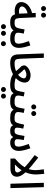

<svg xmlns="http://www.w3.org/2000/svg" viewBox="1523 -2321 1000 4086"><g transform="rotate(90 2023.0 -278.0)"><path d="M162 -652C191 -652 215 -675 215 -704C215 -733 191 -758 162 -758C132 -758 109 -733 109 -704C109 -675 132 -652 162 -652ZM304 -652C333 -652 356 -675 356 -704C356 -733 333 -758 304 -758C274 -758 250 -733 250 -704C250 -675 274 -652 304 -652Z M452 5C490 5 508 -16 508 -43C508 -69 494 -88 461 -88C391 -88 369 -108 364 -199L348 -538H255L258 -460C125 -428 24 -342 24 -233C24 -111 161 -74 284 -97C309 -21 369 5 452 5ZM117 -245C117 -292 171 -346 263 -364L271 -185C208 -176 117 -186 117 -245Z M690 201C718 201 742 178 742 149C742 120 718 95 690 95C659 95 636 120 636 149C636 178 659 201 690 201ZM548 201C577 201 600 178 600 149C600 120 577 95 548 95C518 95 494 120 494 149C494 178 518 201 548 201Z M451 5C531 5 587 -6 629 -68C649 -20 696 5 802 5C842 5 859 -16 859 -43C859 -69 845 -88 812 -88C693 -88 676 -121 676 -165C676 -198 688 -249 695 -284L607 -301C575 -119 569 -88 461 -88Z M910 202C939 202 962 179 962 150C962 121 939 96 910 96C880 96 856 121 856 150C856 179 880 202 910 202Z M802 5C913 5 999 -46 999 -181C999 -257 971 -358 946 -424L855 -393C883 -318 910 -229 910 -176C910 -106 872 -88 812 -88Z M1323 5C1362 5 1380 -16 1380 -43C1380 -70 1365 -88 1333 -88C1251 -88 1234 -113 1230 -212L1210 -711H1117L1137 -169C1141 -48 1188 5 1323 5Z M1323 5C1411 5 1492 -18 1559 -54C1622 -14 1696 5 1788 5C1824 5 1845 -13 1845 -43C1845 -70 1830 -88 1798 -88C1736 -88 1684 -97 1642 -113C1701 -168 1737 -235 1737 -303C1737 -390 1670 -429 1579 -429C1472 -429 1371 -350 1371 -294C1371 -279 1382 -240 1390 -233C1420 -204 1458 -166 1493 -119C1447 -100 1392 -88 1333 -88ZM1452 -295C1482 -323 1533 -340 1570 -340C1614 -340 1647 -321 1647 -286C1647 -245 1618 -200 1570 -163C1531 -216 1489 -260 1452 -295Z M2027 201C2055 201 2079 178 2079 149C2079 120 2055 95 2027 95C1996 95 1973 120 1973 149C1973 178 1996 201 2027 201ZM1885 201C1914 201 1937 178 1937 149C1937 120 1914 95 1885 95C1855 95 1831 120 1831 149C1831 178 1855 201 1885 201Z M1788 5C1868 5 1924 -6 1966 -68C1986 -20 2033 5 2139 5C2179 5 2196 -16 2196 -43C2196 -69 2182 -88 2149 -88C2030 -88 2013 -121 2013 -165C2013 -198 2025 -249 2032 -284L1944 -301C1912 -119 1906 -88 1798 -88Z M2255 -443C2284 -443 2308 -466 2308 -495C2308 -524 2284 -549 2255 -549C2225 -549 2202 -524 2202 -495C2202 -466 2225 -443 2255 -443ZM2397 -443C2426 -443 2449 -466 2449 -495C2449 -524 2426 -549 2397 -549C2367 -549 2343 -524 2343 -495C2343 -466 2367 -443 2397 -443Z M2139 5C2219 5 2275 -6 2317 -68C2337 -20 2384 5 2490 5C2530 5 2547 -16 2547 -43C2547 -69 2533 -88 2500 -88C2381 -88 2364 -121 2364 -165C2364 -198 2376 -249 2383 -284L2295 -301C2263 -119 2257 -88 2149 -88Z M2490 5C2561 5 2611 -2 2646 -58C2668 -5 2716 5 2761 5C2827 5 2867 -6 2898 -61C2916 -14 2955 5 3017 5C3119 5 3192 -58 3192 -179C3192 -250 3163 -351 3136 -423L3044 -390C3074 -310 3101 -228 3101 -172C3101 -114 3073 -88 3017 -88C2956 -88 2942 -114 2942 -147C2942 -179 2953 -245 2960 -284L2873 -299C2844 -103 2828 -88 2767 -88C2707 -88 2696 -110 2697 -148C2697 -186 2706 -221 2718 -272L2633 -292C2593 -102 2581 -88 2500 -88Z M3570 -274 3615 -354C3550 -419 3458 -495 3334 -592L3281 -517C3394 -431 3500 -345 3570 -274Z M3741 -139C3741 -191 3714 -247 3647 -321C3677 -390 3693 -464 3693 -544C3693 -592 3684 -679 3678 -720L3582 -708C3590 -664 3601 -586 3601 -536C3601 -370 3528 -244 3354 -97V0H3570C3706 0 3741 -75 3741 -139ZM3482 -96C3530 -140 3571 -187 3603 -238C3633 -202 3650 -172 3650 -150C3650 -121 3635 -96 3567 -96Z M3890 0H3983L3963 -711H3870Z"/></g></svg>

Font: Noto Sans Arabic Cond Med
Style: Regular
Weight: 500
Width: 3
Designer: Monotype Design Team, Nadine Chahine, Nizar Qandah and Khaled Hosny
Foundry: Monotype Imaging Inc.
Version: Version 2.012